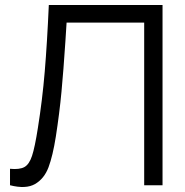

<svg xmlns="http://www.w3.org/2000/svg" viewBox="-20 -740 740 767"><path d="M131.3 -228.7Q149.2 -340.5 158.7 -453.8Q168.2 -567 175 -720H629.3V0H556V-649.7H246L241.2 -574.2Q233.7 -459.5 225.6 -373.3Q217.5 -287.2 203 -194Q190.8 -117 173.8 -71.7Q156.7 -26.3 120.2 -5Q83.8 16.3 20 0V-65.7Q58.3 -62 77.5 -72.7Q96.7 -83.3 107.9 -117.2Q119.2 -151.2 131.3 -228.7Z"/></svg>

Font: Tap Sans
Style: Regular
Weight: 400
Designer: Tap Payments
Foundry: Tap Payments
Version: Version 1.001;Glyphs 3.1.2 (3151)